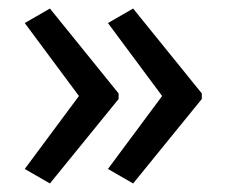

<svg xmlns="http://www.w3.org/2000/svg" viewBox="-20 -489 531 450"><path d="M453 -257 292 -59 233 -93 360 -264 233 -435 292 -469 453 -270ZM258 -257 97 -59 38 -93 165 -264 38 -435 97 -469 258 -270Z"/></svg>

Font: Noto Sans Devanagari SemiCondensed
Style: Regular
Weight: 400
Width: 4
Designer: Jelle Bosma - Monotype Design Team
Foundry: Monotype Imaging Inc.
Version: Version 2.006